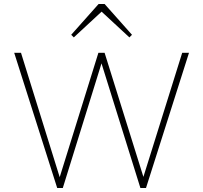

<svg xmlns="http://www.w3.org/2000/svg" viewBox="-20 -940 1016 960"><path d="M266 0 51 -676H85L286 -30H271L472 -676H503L705 -30H689L891 -676H925L710 0H682L481 -644H494L294 0ZM349 -753 336 -766 473 -920H503L640 -766L627 -753L478 -891H498Z"/></svg>

Font: Outfit Thin Thin
Style: Regular
Weight: 250
Version: Version 1.100;gftools[0.9.27]